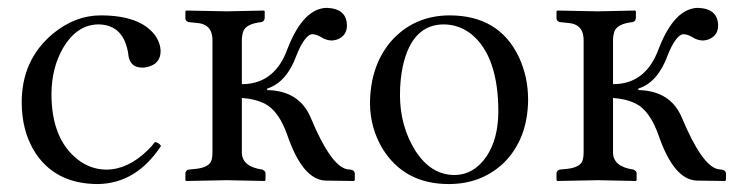

<svg xmlns="http://www.w3.org/2000/svg" viewBox="-20 -458 1879 488"><path d="M389.2 -86.9Q326.2 8.3 229 9.8Q117.2 9.8 65.4 -76.7Q35.2 -128.4 35.2 -198.2Q35.2 -306.2 114.7 -372.6Q171.4 -418.9 235.8 -418.9Q335.4 -418.9 373.5 -369.1Q387.7 -349.6 388.2 -328.1Q388.2 -295.4 354 -287.6Q347.7 -286.1 341.8 -286.1Q310.5 -286.1 306.2 -317.9Q306.2 -319.3 306.2 -319.8Q295.4 -394.5 231 -396Q174.8 -396 139.2 -334Q111.3 -284.7 110.8 -219.2Q110.8 -105.5 176.8 -53.2Q209.5 -27.3 250 -26.9Q304.7 -26.9 355.5 -76.2Q366.2 -86.9 374 -97.2Q385.7 -94.2 389.2 -86.9Z M451.2 0V-19Q453.1 -25.4 459 -26.9L478 -28.8Q513.2 -32.7 518.1 -52.2Q520 -60.1 520 -70.8V-356Q520 -390.6 491.7 -397.9Q484.9 -399.4 478 -399.9L459 -401.9Q451.7 -404.8 451.2 -410.2V-429.2L453.1 -431.2Q454.1 -431.2 556.2 -429.2L650.9 -431.2L652.8 -429.2V-412.1Q651.9 -403.8 645 -401.9Q606.4 -397.9 598.6 -378.9Q595.2 -369.6 594.7 -357.9V-244.1Q667 -244.1 701.2 -311.5Q707 -323.2 711.9 -336.9Q751.5 -436.5 810.1 -438Q861.3 -436.5 861.8 -393.1Q861.8 -367.7 837.9 -357.9Q830.6 -355.5 823.7 -355Q808.1 -355.5 795.9 -363.8Q784.7 -370.6 773.9 -371.1Q760.3 -371.1 743.2 -338.9Q737.8 -328.1 733.9 -317.9Q708.5 -248.5 659.2 -232.9V-229Q741.2 -227.5 770 -158.2Q820.3 -38.1 860.4 -28.3Q862.3 -27.8 862.8 -27.8L871.1 -26.9Q880.9 -24.9 881.8 -18.1V0L878.9 2L807.1 1Q749.5 -1.5 710.9 -112.8Q689.5 -174.8 654.3 -193.8Q629.9 -206.5 594.7 -209V-68.8Q596.2 -34.2 647 -26.9Q653.8 -23.4 654.8 -19V0L652.8 2Q651.9 2 556.2 0L453.1 2Z M920.4 -194.8Q920.9 -290 973.1 -352.1Q1031.2 -418.5 1122.6 -418.9Q1249 -418.9 1299.3 -312Q1322.3 -262.2 1322.3 -204.1Q1321.3 -104.5 1260.3 -43.9Q1203.6 9.8 1120.6 9.8Q1007.3 9.8 951.7 -81.1Q920.9 -133.3 920.4 -194.8ZM1108.4 -396Q1027.3 -396 1003.9 -290Q996.6 -255.9 996.6 -216.8Q996.6 -138.2 1035.2 -75.7Q1074.7 -13.7 1134.3 -13.2Q1184.6 -13.2 1217.3 -61.5Q1246.1 -105.5 1246.6 -173.8Q1246.6 -314.9 1178.2 -371.1Q1147 -395.5 1108.4 -396Z M1394.5 0V-19Q1396.5 -25.4 1402.3 -26.9L1421.4 -28.8Q1456.5 -32.7 1461.4 -52.2Q1463.4 -60.1 1463.4 -70.8V-356Q1463.4 -390.6 1435.1 -397.9Q1428.2 -399.4 1421.4 -399.9L1402.3 -401.9Q1395 -404.8 1394.5 -410.2V-429.2L1396.5 -431.2Q1397.5 -431.2 1499.5 -429.2L1594.2 -431.2L1596.2 -429.2V-412.1Q1595.2 -403.8 1588.4 -401.9Q1549.8 -397.9 1542 -378.9Q1538.6 -369.6 1538.1 -357.9V-244.1Q1610.4 -244.1 1644.5 -311.5Q1650.4 -323.2 1655.3 -336.9Q1694.8 -436.5 1753.4 -438Q1804.7 -436.5 1805.2 -393.1Q1805.2 -367.7 1781.2 -357.9Q1773.9 -355.5 1767.1 -355Q1751.5 -355.5 1739.3 -363.8Q1728 -370.6 1717.3 -371.1Q1703.6 -371.1 1686.5 -338.9Q1681.2 -328.1 1677.2 -317.9Q1651.9 -248.5 1602.5 -232.9V-229Q1684.6 -227.5 1713.4 -158.2Q1763.7 -38.1 1803.7 -28.3Q1805.7 -27.8 1806.2 -27.8L1814.5 -26.9Q1824.2 -24.9 1825.2 -18.1V0L1822.3 2L1750.5 1Q1692.9 -1.5 1654.3 -112.8Q1632.8 -174.8 1597.7 -193.8Q1573.2 -206.5 1538.1 -209V-68.8Q1539.6 -34.2 1590.3 -26.9Q1597.2 -23.4 1598.1 -19V0L1596.2 2Q1595.2 2 1499.5 0L1396.5 2Z"/></svg>

Font: Linux Libertine Display O
Style: Regular
Weight: 400
Designer: Philipp H. Poll
Foundry: Philipp H. Poll
Version: Version 5.0.9